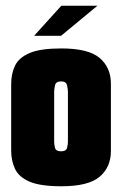

<svg xmlns="http://www.w3.org/2000/svg" viewBox="-20 -645 426 670"><path d="M194 5Q121 5 83.5 -11Q46 -27 32.5 -55.5Q19 -84 19 -120V-351Q19 -388 32.5 -416Q46 -444 83.5 -460Q121 -476 194 -476Q289 -476 328 -442.5Q367 -409 367 -353V-118Q367 -62 328 -28.5Q289 5 194 5ZM193 -117Q211 -117 214 -129Q217 -141 217 -150V-325Q217 -333 214 -347Q211 -361 193 -361Q175 -361 172 -347Q169 -333 169 -325V-150Q169 -141 172 -129Q175 -117 193 -117ZM99 -520 194 -625H320L193 -520Z"/></svg>

Font: Smooch Sans Black
Style: Regular
Weight: 900
Designer: Robert E. Leuschke
Foundry: Robert E. Leuschke
Version: Version 1.010; ttfautohint (v1.8.3)